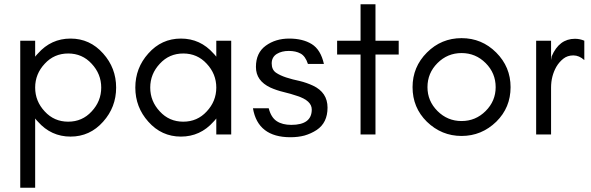

<svg xmlns="http://www.w3.org/2000/svg" viewBox="-20 -631 2772 901"><path d="M145 250H75V-440H145V-365Q151 -373 158 -380Q220 -450 311 -450Q402 -450 464 -380Q525 -312 525 -220Q525 -128 464 -60Q402 10 311 10Q220 10 158 -60Q151 -67 145 -75ZM410 -332Q366 -380 300 -380Q234 -380 190 -332Q145 -284 145 -220Q145 -156 190 -108Q234 -60 300 -60Q366 -60 410 -108Q455 -156 455 -220Q455 -284 410 -332Z M950 -332Q906 -380 840 -380Q774 -380 730 -332Q685 -284 685 -220Q685 -156 730 -108Q774 -60 840 -60Q906 -60 950 -108Q995 -156 995 -220Q995 -284 950 -332ZM1065 0H995V-75Q989 -67 982 -60Q920 10 829 10Q738 10 676 -60Q615 -128 615 -220Q615 -312 676 -380Q738 -450 829 -450Q920 -450 982 -380Q989 -373 995 -365V-440H1065Z M1347 -45Q1443 -45 1443 -117Q1443 -159 1374 -181Q1345 -191 1311.5 -199Q1278 -207 1249 -220Q1215 -236 1198 -260Q1181 -284 1181 -317Q1181 -383 1227 -416.5Q1273 -450 1337 -450Q1401 -450 1443 -424Q1485 -398 1500 -331H1425Q1413 -368 1390 -380Q1368 -392 1335 -392Q1302 -392 1279 -378Q1255 -363 1255 -333.5Q1255 -304 1275 -290Q1294 -277 1323 -267.5Q1352 -258 1386 -251Q1419 -243 1449 -229Q1517 -197 1517 -126Q1517 -55 1466 -21Q1440 -4 1409 5Q1379 13 1343 13Q1190 13 1167 -123H1241Q1252 -80 1278.5 -62.5Q1305 -45 1347 -45Z M1562 -375V-440H1672V-611H1742V-440H1851V-375H1742V0H1672V-375Z M2306 -222Q2306 -288 2259 -335Q2212 -382 2146 -382Q2080 -382 2033 -335Q1986 -288 1986 -222Q1986 -157 2033 -110Q2080 -63 2146 -63Q2212 -63 2259 -110Q2306 -157 2306 -222ZM2376 -222Q2376 -126 2309 -60Q2240 7 2146 7Q2052 7 1983 -60Q1916 -126 1916 -222Q1916 -317 1983.5 -384.5Q2051 -452 2146 -452Q2241 -452 2308.5 -384.5Q2376 -317 2376 -222Z M2722 -349Q2698 -371 2670.5 -371Q2643 -371 2623.5 -355.5Q2604 -340 2591 -318Q2566 -274 2566 -220V0H2496V-440H2566V-349L2569 -367Q2604 -449 2678 -449Q2701 -449 2722 -440Z"/></svg>

Font: Puffins on Iceburgs
Style: Regular
Weight: 400
Version: Version 1.0